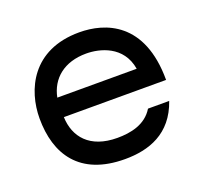

<svg xmlns="http://www.w3.org/2000/svg" viewBox="-99 -638 809 766"><g transform="rotate(-20 305.5 -255.0)"><path d="M309 14C410 14 510 -19 553 -144H463C429 -88 365 -76 309 -76C192 -76 139 -142 136 -227H570C570 -473 418 -524 309 -524C108 -524 43 -375 43 -255C43 -103 116 14 309 14ZM138 -309C153 -385 212 -435 306 -435C363 -435 458 -412 475 -309Z"/></g></svg>

Font: Hibana 45 SubMedium
Style: Regular
Weight: 500
Width: 6
Designer: pygmalion
Foundry: ybstudio
Version: Version 2021.007;FEAKit 1.0